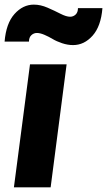

<svg xmlns="http://www.w3.org/2000/svg" viewBox="-55 -807 461 827"><path d="M280.8 -772H386.2Q379.9 -693.8 343.8 -653.3Q307.6 -612.8 259.8 -612.8Q236.8 -612.8 212.6 -620.8Q188.5 -628.9 171.9 -638.9Q155.3 -648.9 136.5 -657Q117.7 -665 104 -665Q90.3 -665 80.1 -655.5Q69.8 -646 69.8 -627.9H-35.2Q-28.8 -706.1 7.3 -746.6Q43.5 -787.1 90.8 -787.1Q119.6 -787.1 149.9 -773.9Q180.2 -760.7 205.3 -747.8Q230.5 -734.9 247.1 -734.9Q260.7 -734.9 270.8 -744.4Q280.8 -753.9 280.8 -772ZM4.9 0 74.2 -529.8H231.9L163.1 0Z"/></svg>

Font: Cooper Hewitt
Style: Bold Italic
Weight: 712
Designer: Village Type and Design LLC
Foundry: Cooper Hewitt Smithsonian Design Museum
Version: 1.000